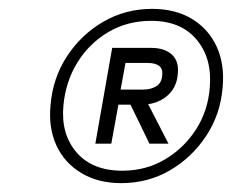

<svg xmlns="http://www.w3.org/2000/svg" viewBox="-20 -732 523 433"><path d="M253 -319Q201 -319 163 -342Q125 -365 107 -404.5Q89 -444 94 -495Q99 -556 131 -605Q163 -654 213 -683Q263 -712 323 -712Q376 -712 413.5 -689Q451 -666 469 -626Q487 -586 482 -534Q477 -474 445 -425.5Q413 -377 363.5 -348Q314 -319 253 -319ZM317 -408 268 -509H308L360 -408ZM256 -347Q309 -347 352 -372.5Q395 -398 422 -440Q449 -482 453 -534Q459 -600 423.5 -642.5Q388 -685 321 -685Q267 -685 224 -659.5Q181 -634 154.5 -591Q128 -548 123 -494Q117 -430 152.5 -388.5Q188 -347 256 -347ZM195 -408 233 -624H321Q351 -624 367.5 -609Q384 -594 381 -566Q379 -534 356 -515Q333 -496 299 -496H247L231 -408ZM252 -530H303Q320 -530 332.5 -537.5Q345 -545 346 -564Q347 -578 338 -584Q329 -590 314 -590H263Z"/></svg>

Font: DM Sans 36pt ExtraLight
Style: Italic
Weight: 250
Italic angle: -10°
Designer: Colophon Foundry, Jonny Pinhorn
Foundry: Colophon Foundry
Version: Version 4.004;gftools[0.9.30]